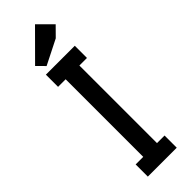

<svg xmlns="http://www.w3.org/2000/svg" viewBox="-291 -881 892 892"><g transform="rotate(-45 155.0 -435.5)"><path d="M250 0H60.1V-80.1H109.9V-589.8H60.1V-669.9H250V-589.8H200.2V-80.1H250ZM257.8 -803.2 211.9 -756.8 90.8 -695.8 53.2 -733.9 189.9 -871.1Z"/></g></svg>

Font: Unica One
Style: Bold
Weight: 400
Designer: Eduardo Rodriguez Tunni
Foundry: Eduardo Rodriguez Tunni
Version: Version 1.001